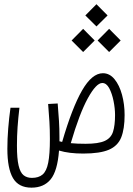

<svg xmlns="http://www.w3.org/2000/svg" viewBox="-20 -718 626 902"><path d="M371.1 3.4Q337.9 3.4 309.8 0Q281.7 -3.4 257.3 -10.7Q250 85.4 218 124.5Q186 163.6 127.9 163.6Q67.4 163.6 41 118.7Q14.6 73.7 14.6 -19Q14.6 -65.4 18.6 -114.7Q22.5 -164.1 29.3 -211.9H71.3Q65.4 -162.1 62.5 -120.4Q59.6 -78.6 59.6 -33.7Q59.6 26.9 67.4 59.8Q75.2 92.8 90.8 105.2Q106.4 117.7 129.9 117.7Q161.6 117.7 180.2 101.8Q198.7 85.9 206.5 46.4Q214.4 6.8 214.4 -64.9Q214.4 -109.4 212.2 -145.8Q210 -182.1 206.1 -229.5L251 -231.9Q254.9 -183.1 257.1 -149.2Q259.3 -115.2 259.3 -71.8Q259.3 -62.5 259.3 -54.2Q265.1 -52.7 272 -51.3Q318.8 -211.9 365.5 -293Q412.1 -374 463.4 -374Q495.1 -374 518.1 -345.9Q541 -317.9 553.2 -272.9Q565.4 -228 565.4 -177.7Q565.4 -112.8 549.6 -72.8Q533.7 -32.7 491.7 -14.6Q449.7 3.4 371.1 3.4ZM312.5 -45.4Q327.1 -43.9 344.5 -43.2Q361.8 -42.5 382.3 -42.5Q442.4 -42.5 471.9 -55.9Q501.5 -69.3 511 -99.1Q520.5 -128.9 520.5 -177.7Q520.5 -208.5 513.4 -243.7Q506.3 -278.8 493.2 -303.5Q480 -328.1 460.4 -328.1Q432.1 -328.1 392.8 -256.8Q353.5 -185.5 312.5 -45.4ZM370.6 -473.6 316.4 -527.8 370.6 -582.5 424.8 -527.8ZM492.7 -473.6 438.5 -527.8 492.7 -582.5 546.9 -527.8ZM433.1 -593.8 380.9 -645.5 433.1 -698.2 485.4 -645.5Z"/></svg>

Font: Cascadia Code ExtraLight
Style: Regular
Weight: 200
Monospace: yes
Designer: Aaron Bell
Foundry: Saja Typeworks
Version: Version 2407.024; ttfautohint (v1.8.4)